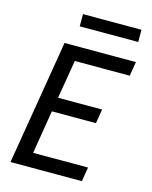

<svg xmlns="http://www.w3.org/2000/svg" viewBox="-133 -1007 867 1094"><g transform="rotate(15 300.0 -460.5)"><path d="M37 0 159 -735H580L566 -651H242L204 -424H464L450 -340H190L148 -84H472L458 0ZM218 -849V-921H563V-849Z"/></g></svg>

Font: Iosevka SS04 Medium Extended
Style: Italic
Weight: 500
Width: 7
Italic angle: -9°
Monospace: yes
Designer: Belleve Invis
Foundry: Belleve Invis
Version: Version 19.0.0; ttfautohint (v1.8.4)